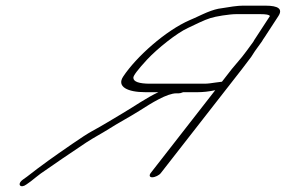

<svg xmlns="http://www.w3.org/2000/svg" viewBox="-20 -635 1011 679"><path d="M934.4 -578 885.5 -503C882 -498 878.1 -492 875.6 -487L851.4 -454L836.1 -434L799.9 -391L764.9 -346C762.5 -346 754.7 -345 741.5 -343C728.3 -341 715.2 -339 703.2 -339H511.2C471.6 -339 451.7 -346 451.6 -360C450.9 -367 467.5 -389 500.8 -425C536.4 -463 604.9 -518 644.4 -536C667.7 -547 703.5 -565 723.9 -571C741.8 -577 790.9 -585 816.1 -585H899.9C920.9 -585 932.9 -583 934.4 -578ZM548.8 -23 835.9 -391 868.5 -434 881.4 -454 906.6 -489C909.1 -494 912 -498 915.5 -503L964.4 -578C980.8 -603 964.7 -615 918.7 -615H838.7C820.7 -615 793.1 -611 751.8 -604C736.8 -601 717.1 -594 695.5 -584C674 -574 659.1 -567 651.3 -564C565.9 -527 461.7 -434 415.5 -364C391.8 -328 432.2 -309 493.4 -309H540.2C497.2 -289 455.5 -259 411.3 -233C368.9 -208 345.7 -193 305.1 -171C288.9 -162 265.7 -147 235.3 -126C165.7 -78 130.3 -53 75.2 -10L61.2 0C37.9 17 53 33 73.9 17L89.3 6C103.7 -5 111.1 -12 123.6 -21C175.3 -57 221.8 -89 285 -131C312.5 -149 338.1 -162 365 -179C396 -199 439.6 -222 474.2 -244C514.8 -270 570.3 -305 603.9 -305H612.3C615.9 -305 621.2 -306 627.8 -309H679.4C697.4 -309 717.8 -311 741.2 -316L512.8 -23C506.9 -15 508.7 -8 518.3 -8C527.9 -8 542.9 -15 548.8 -23Z"/></svg>

Font: MewTooHand
Style: UltimateItaWide
Weight: 400
Designer: Mew Too, Robert Jablonski
Version: Version 0.77